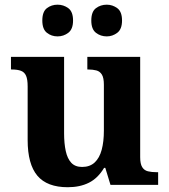

<svg xmlns="http://www.w3.org/2000/svg" viewBox="-20 -774 707 804"><path d="M263.7 10Q177.2 10 136.5 -38.2Q95.8 -86.5 95.8 -187.7V-412.1Q95.8 -441.5 89.2 -456.6Q82.7 -471.7 68.2 -477.3Q53.8 -483 29.5 -483H25.9V-536H248.4V-215.9Q248.4 -173.5 255.3 -141.7Q262.2 -109.8 278.5 -92.3Q294.8 -74.9 323.8 -74.9Q356.2 -74.9 376.4 -93.6Q396.6 -112.4 405.8 -146.6Q415 -180.8 415 -227V-419.1Q415 -448.2 406.6 -461.7Q398.2 -475.3 383.5 -479.1Q368.8 -483 349.3 -483H345.7V-536H567V-116Q567 -87.5 575.6 -73.9Q584.2 -60.3 599.5 -56.7Q614.8 -53 633.9 -53H642.2V0H442.6L420.9 -71.1H415.9Q390.1 -27.9 352.6 -9Q315 10 263.7 10ZM427.2 -621.6Q401.2 -621.6 381.8 -636.7Q362.3 -651.8 362.3 -688Q362.3 -725.2 381.8 -739.8Q401.2 -754.4 427.2 -754.4Q451.1 -754.4 471.1 -739.8Q491 -725.2 491 -688Q491 -651.8 471.1 -636.7Q451.1 -621.6 427.2 -621.6ZM221 -621.6Q195.5 -621.6 176.4 -636.7Q157.2 -651.8 157.2 -688Q157.2 -725.2 176.4 -739.8Q195.5 -754.4 221 -754.4Q246.1 -754.4 266 -739.8Q285.9 -725.2 285.9 -688Q285.9 -651.8 266 -636.7Q246.1 -621.6 221 -621.6Z"/></svg>

Font: Noto Serif Lao
Style: Regular
Weight: 400
Designer: Monotype Design Team
Foundry: Monotype Imaging Inc.
Version: Version 2.003